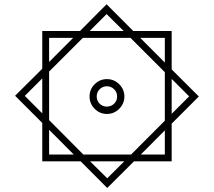

<svg xmlns="http://www.w3.org/2000/svg" viewBox="-20 -746 1022 918"><path d="M365.7 25.4H182.1V-158.2L52.2 -288.1L182.1 -417.5V-597.7H362.3L489.7 -725.6L617.2 -597.7H800.8V-414.1L930.7 -284.7L800.8 -154.8V25.4H620.6L492.7 152.8ZM408.7 -597.7H571.3L489.7 -678.7ZM768.1 -446.8V-564.9H650.4ZM214.8 -449.7 329.6 -564.9H214.8ZM214.8 -403.8V-171.9L378.4 -7.3H606.9L768.1 -168.9V-400.9L604 -564.9H376ZM182.1 -371.1 98.6 -287.6 182.1 -204.1ZM800.8 -368.7V-201.7L884.3 -285.2ZM408.2 -284.7Q408.2 -318.8 432.6 -343.3Q457 -367.7 491.2 -367.7Q525.4 -367.7 550 -343.3Q574.7 -318.8 574.7 -284.7Q574.7 -250.5 550 -225.8Q525.4 -201.2 491.2 -201.2Q457 -201.2 432.6 -225.8Q408.2 -250.5 408.2 -284.7ZM442.4 -284.7Q442.4 -264.2 456.5 -250.2Q470.7 -236.3 491.2 -236.3Q511.2 -236.3 525.6 -250.2Q540 -264.2 540 -284.7Q540 -305.2 525.6 -319.3Q511.2 -333.5 491.2 -333.5Q470.7 -333.5 456.5 -319.3Q442.4 -305.2 442.4 -284.7ZM214.8 -125.5V-7.3H332.5ZM653.3 -7.3H768.1V-122.6ZM574.2 25.4H410.6L492.7 106.4Z"/></svg>

Font: Vazirmatn UI FD Light
Style: Regular
Weight: 300
Designer: Saber Rastikerdar
Foundry: Saber Rastikerdar
Version: Version 33.003